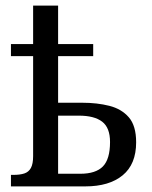

<svg xmlns="http://www.w3.org/2000/svg" viewBox="-20 -664 542 684"><path d="M19 0V-41H28Q51 -41 66.5 -46Q82 -51 90 -65.5Q98 -80 98 -108V-464H19V-507H98V-644H187V-507H312V-464H187V-298H273Q326 -298 369.5 -287Q413 -276 439 -246Q465 -216 465 -157Q465 -79 417 -39.5Q369 0 284 0ZM266 -45Q321 -45 346.5 -71Q372 -97 372 -158Q372 -209 344 -230.5Q316 -252 261 -252H187V-45Z"/></svg>

Font: Noto Serif Condensed
Style: Regular
Weight: 400
Width: 3
Designer: Monotype Design Team
Foundry: Monotype Imaging Inc.
Version: Version 2.015